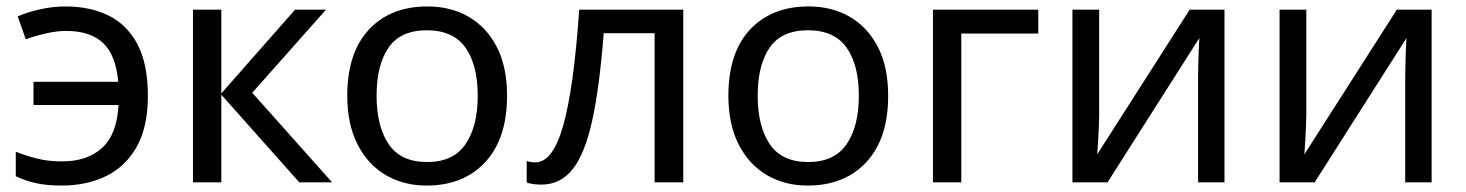

<svg xmlns="http://www.w3.org/2000/svg" viewBox="-20 -566 4550 596"><path d="M171 10Q125 10 91.5 2.5Q58 -5 29 -19V-95Q59 -83 94 -74Q129 -65 173 -65Q251 -65 297 -107Q343 -149 348 -240H84V-312H347Q340 -394 300.5 -432Q261 -470 185 -470Q156 -470 121.5 -462Q87 -454 60 -444L35 -515Q64 -528 104 -537Q144 -546 184 -546Q259 -546 316.5 -518Q374 -490 406.5 -429Q439 -368 439 -268Q439 -172 404.5 -110.5Q370 -49 309.5 -19.5Q249 10 171 10Z M896 -536H992L763 -278L1011 0H909L667 -272V0H579V-536H667V-276Z M1554 -269Q1554 -136 1486.5 -63Q1419 10 1304 10Q1233 10 1177.5 -22.5Q1122 -55 1090 -117.5Q1058 -180 1058 -269Q1058 -402 1125 -474Q1192 -546 1307 -546Q1380 -546 1435.5 -513.5Q1491 -481 1522.5 -419.5Q1554 -358 1554 -269ZM1149 -269Q1149 -174 1186.5 -118.5Q1224 -63 1306 -63Q1387 -63 1425 -118.5Q1463 -174 1463 -269Q1463 -364 1425 -418Q1387 -472 1305 -472Q1223 -472 1186 -418Q1149 -364 1149 -269Z M2101 0H2012V-463H1854Q1841 -294 1818 -190.5Q1795 -87 1757 -40Q1719 7 1661 7Q1648 7 1635.5 5.5Q1623 4 1615 0V-66Q1621 -64 1628 -63Q1635 -62 1642 -62Q1696 -62 1728.5 -177Q1761 -292 1778 -536H2101Z M2737 -269Q2737 -136 2669.5 -63Q2602 10 2487 10Q2416 10 2360.5 -22.5Q2305 -55 2273 -117.5Q2241 -180 2241 -269Q2241 -402 2308 -474Q2375 -546 2490 -546Q2563 -546 2618.5 -513.5Q2674 -481 2705.5 -419.5Q2737 -358 2737 -269ZM2332 -269Q2332 -174 2369.5 -118.5Q2407 -63 2489 -63Q2570 -63 2608 -118.5Q2646 -174 2646 -269Q2646 -364 2608 -418Q2570 -472 2488 -472Q2406 -472 2369 -418Q2332 -364 2332 -269Z M3203 -536V-462H2964V0H2876V-536Z M3392 -536V-209Q3392 -197 3391 -173Q3390 -149 3388.5 -125Q3387 -101 3386 -87L3673 -536H3781V0H3699V-316Q3699 -332 3699.5 -358Q3700 -384 3701 -409.5Q3702 -435 3703 -448L3418 0H3309V-536Z M4035 -536V-209Q4035 -197 4034 -173Q4033 -149 4031.5 -125Q4030 -101 4029 -87L4316 -536H4424V0H4342V-316Q4342 -332 4342.5 -358Q4343 -384 4344 -409.5Q4345 -435 4346 -448L4061 0H3952V-536Z"/></svg>

Font: Noto IKEA Arabic
Style: Regular
Weight: 400
Designer: Monotype Design Team
Foundry: Monotype Imaging Inc.
Version: Version 1.200